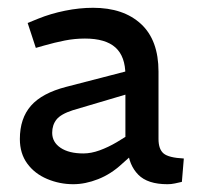

<svg xmlns="http://www.w3.org/2000/svg" viewBox="-20 -730 528 493"><path d="M410 -257Q359 -257 335 -281.5Q311 -306 308 -346L302 -363V-537Q302 -585 276.5 -608Q251 -631 198 -631Q172 -631 146.5 -626Q121 -621 93 -613L72 -607L51 -671L78 -682Q110 -695 147 -702.5Q184 -710 219 -710Q297 -710 342 -668.5Q387 -627 387 -546V-373Q387 -347 400 -336Q413 -325 452 -323L447 -263Q438 -261 429 -259Q420 -257 410 -257ZM168 -257Q133 -257 101 -270.5Q69 -284 50 -310Q31 -336 31 -373Q31 -426 59.5 -458.5Q88 -491 150 -507L320 -551L319 -492L167 -447Q136 -437 125 -423Q114 -409 114 -389Q114 -365 135.5 -350.5Q157 -336 194 -336Q214 -336 236 -344Q258 -352 280 -365L319 -389L330 -342L293 -309Q265 -283 232 -270Q199 -257 168 -257Z"/></svg>

Font: REM
Style: Regular
Weight: 400
Designer: Octavio Pardo
Foundry: Ashler Design
Version: Version 1.005;gftools[0.9.28]